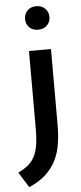

<svg xmlns="http://www.w3.org/2000/svg" viewBox="-105 -743 431 1026"><g transform="rotate(-5 110.5 -230.0)"><path d="M71 -475H189V-68Q189 -12 181 36.5Q173 85 152.5 124.5Q132 164 97.5 195.5Q63 227 9 250L-42 168Q-12 153 9 136.5Q30 120 44 95Q58 70 64.5 33Q71 -4 71 -60ZM130 -584Q100 -584 82.5 -602Q65 -620 65 -647Q65 -673 82.5 -691.5Q100 -710 130 -710Q159 -710 177.5 -692Q196 -674 196 -647Q196 -620 178 -602Q160 -584 130 -584Z"/></g></svg>

Font: Ek Mukta SemiBold
Style: Regular
Weight: 600
Designer: Girish Dalvi and Yashodeep Gholap
Foundry: Ek Type
Version: Version 2.538;PS 1.002;hotconv 16.6.51;makeotf.lib2.5.65220;